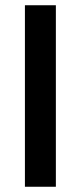

<svg xmlns="http://www.w3.org/2000/svg" viewBox="-20 -712 308 732"><path d="M75 0V-692H193V0Z"/></svg>

Font: TypoPRO Titillium Text
Style: 800 wt
Weight: 800
Designer: Accademia di Belle Arti di Urbino and others
Foundry: Accademia di Belle Arti di Urbino and others.
Version: Version 25.000